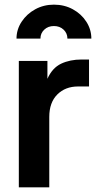

<svg xmlns="http://www.w3.org/2000/svg" viewBox="-20 -806 414 826"><path d="M61 0H192V-303Q192 -365 226.5 -399.5Q261 -434 316 -434H363V-550H331Q281 -550 243 -532Q205 -514 184 -467V-544H61ZM51 -640H154Q154 -663 170.5 -678.5Q187 -694 212 -694Q237 -694 253.5 -678.5Q270 -663 270 -640H373Q373 -679 351.5 -712.5Q330 -746 293.5 -766Q257 -786 212 -786Q168 -786 131.5 -766Q95 -746 73 -712.5Q51 -679 51 -640Z"/></svg>

Font: Plus Jakarta Sans
Style: Bold
Weight: 700
Designer: Gumpita Rahayu
Foundry: Tokotype
Version: Version 2.004; ttfautohint (v1.8.3)